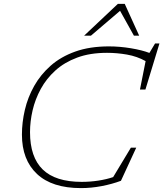

<svg xmlns="http://www.w3.org/2000/svg" viewBox="-20 -955 838 985"><path d="M600.5 -27.5Q555 -10.5 501.2 -0.2Q447.5 10 395.5 10Q247 10 169.8 -62.5Q92.5 -135 92.5 -264.5Q92.5 -327 107.5 -391.2Q122.5 -455.5 155.2 -513.8Q188 -572 240 -618Q292 -664 366.2 -690.5Q440.5 -717 538.5 -717Q594 -717 651.2 -707.5Q708.5 -698 746.5 -683.5L775.5 -732H798L726 -495.5H698L727 -641.5Q683 -666 631.5 -675Q580 -684 529 -684Q441.5 -684 375.8 -659.5Q310 -635 264 -593.2Q218 -551.5 189.2 -498.8Q160.5 -446 147.2 -388.8Q134 -331.5 134 -277Q134 -149 199.2 -85.5Q264.5 -22 399 -22Q442.5 -22 484.8 -28.5Q527 -35 560.5 -46.5L651.5 -197.5H679ZM411.5 -772 584.5 -935H620L694 -772H667L596 -899.5L446.5 -772Z"/></svg>

Font: Newsreader Caption ExtraLight
Style: Italic
Weight: 275
Italic angle: -17°
Designer: Hugues Gentile
Foundry: Production Type
Version: Version 1.001